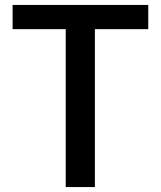

<svg xmlns="http://www.w3.org/2000/svg" viewBox="-20 -757 651 777"><path d="M246 0H364V-639H580V-737H31V-639H246Z"/></svg>

Font: ChiuKong Gothic CL Medium
Style: Regular
Weight: 500
Designer: Ryoko NISHIZUKA 西塚涼子 (kana, bopomofo & ideographs); Paul D. Hunt (Latin, Greek & Cyrillic); Sandoll Communications 산돌커뮤니
Foundry: Adobe
Version: Version 1.300